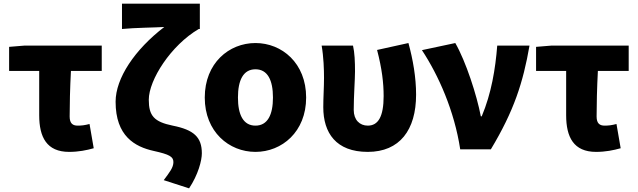

<svg xmlns="http://www.w3.org/2000/svg" viewBox="-20 -819 3498 1053"><path d="M359 14C411 14 455 5 494 -6L471 -139C445 -132 427 -130 406 -130C380 -130 362 -141 362 -180C362 -242 364 -335 369 -430H538V-569H115L30 -562V-430H195V-187C195 -67 236 14 359 14Z M1017 214C1067 139 1087 61 1087 22C1087 -67 1043 -107 927 -130C825 -151 796 -184 796 -272C796 -381 918 -571 1070 -660H1076V-799H649V-660C718 -667 836 -668 881 -671C719 -547 614 -390 614 -261C614 -73 719 -14 824 9C909 28 931 40 931 70C931 100 910 126 878 169Z M1381 14C1526 14 1659 -96 1659 -284C1659 -473 1526 -583 1381 -583C1236 -583 1103 -473 1103 -284C1103 -96 1236 14 1381 14ZM1381 -130C1314 -130 1285 -190 1285 -284C1285 -379 1314 -439 1381 -439C1448 -439 1477 -379 1477 -284C1477 -190 1448 -130 1381 -130Z M1997 14C2172 14 2262 -106 2262 -300C2262 -394 2245 -492 2220 -583L2048 -545C2075 -442 2084 -363 2084 -292C2084 -179 2054 -130 1997 -130C1953 -130 1920 -161 1920 -216C1920 -292 1927 -383 1927 -427C1927 -481 1925 -530 1916 -569H1744C1755 -506 1757 -437 1757 -392C1757 -338 1753 -285 1753 -231C1753 -90 1823 14 1997 14Z M2504 0H2672C2799 -211 2849 -367 2884 -569H2707C2697 -441 2675 -307 2622 -181H2617C2595 -297 2535 -482 2477 -583L2294 -544C2385 -406 2472 -211 2504 0Z M3249 14C3301 14 3345 5 3384 -6L3361 -139C3335 -132 3317 -130 3296 -130C3270 -130 3252 -141 3252 -180C3252 -242 3254 -335 3259 -430H3428V-569H3005L2920 -562V-430H3085V-187C3085 -67 3126 14 3249 14Z"/></svg>

Font: Noto Sans CJK KR Black
Style: Regular
Weight: 900
Designer: Ryoko NISHIZUKA (kana & ideographs); Paul D. Hunt (Latin, Greek & Cyrillic); Wenlong ZHANG (bopomofo); Sandoll Communica
Foundry: Adobe Systems Incorporated
Version: Version 1.004;PS 1.004;hotconv 1.0.82;makeotf.lib2.5.63406